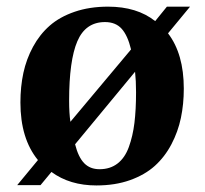

<svg xmlns="http://www.w3.org/2000/svg" viewBox="-20 -548 621 583"><path d="M103 14.2H32.2L95.2 -62Q42 -127 42 -236.8Q42 -284.7 51 -326.7Q60.1 -368.7 80.3 -406Q100.6 -443.4 130.9 -470Q161.1 -496.6 206.5 -512.2Q252 -527.8 308.1 -527.8Q396 -527.8 451.2 -483.9L486.8 -527.8H557.1L490.2 -446.8Q538.1 -384.3 538.1 -278.8Q538.1 -231.9 529.3 -189.9Q520.5 -147.9 500.5 -109.9Q480.5 -71.8 450.2 -44.4Q419.9 -17.1 374.8 -1Q329.6 15.1 272.9 15.1Q191.9 15.1 136.2 -25.9ZM193.8 -178.2 377.9 -397.9Q367.7 -440.4 349.4 -460.7Q331.1 -481 298.8 -481Q239.7 -481 214.8 -422.6Q189.9 -364.3 189.9 -242.2Q189.9 -203.6 193.8 -178.2ZM282.2 -34.2Q314.5 -34.2 336.9 -51.5Q359.4 -68.8 371.3 -101.8Q383.3 -134.8 388.2 -174.8Q393.1 -214.8 393.1 -268.1Q393.1 -302.7 390.1 -330.1L208 -109.9Q217.8 -70.8 235.6 -52.5Q253.4 -34.2 282.2 -34.2Z"/></svg>

Font: Literata SemiBold
Style: Italic
Weight: 650
Italic angle: -2.39999°
Designer: Latin by Veronika Burian and Jose Scaglione. Greek by Irene Vlachou. Cyrillic by Vera Evstafieva
Foundry: TypeTogether
Version: Version 3.021